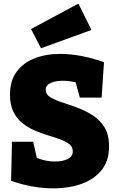

<svg xmlns="http://www.w3.org/2000/svg" viewBox="-20 -1022 643 1058"><path d="M232 -527Q232 -502 257 -486.5Q282 -471 322 -458Q362 -445 406.5 -428.5Q451 -412 491 -386.5Q531 -361 556 -320Q581 -279 581 -215Q581 -135 539.5 -84Q498 -33 428.5 -8.5Q359 16 275 16Q218 16 158.5 5.5Q99 -5 41 -26L46 -241H163L183 -152Q231 -132 284 -132Q324 -132 352.5 -145.5Q381 -159 381 -188Q381 -212 362.5 -227Q344 -242 313 -253.5Q282 -265 245 -276Q208 -287 171 -303Q134 -319 103 -344Q72 -369 53.5 -406.5Q35 -444 35 -500Q35 -577 71.5 -626.5Q108 -676 170.5 -700.5Q233 -725 311 -725Q426 -725 553 -679L540 -484H420L397 -568Q361 -577 324 -577Q287 -577 259.5 -565Q232 -553 232 -527ZM206 -756 151 -862 412 -1002 484 -857Z"/></svg>

Font: Bitter Black
Style: Regular
Weight: 900
Designer: Sol Matas, and Bitter project Authors
Foundry: Sol Matas
Version: Version 2.001